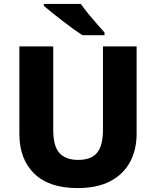

<svg xmlns="http://www.w3.org/2000/svg" viewBox="-20 -951 797 981"><path d="M678 -268Q678 -186 644.5 -123.5Q611 -61 544 -25.5Q477 10 376 10Q231 10 155 -64Q79 -138 79 -267V-714H252V-286Q252 -204 284 -169Q316 -134 379 -134Q446 -134 476 -170.5Q506 -207 506 -287V-714H678ZM393 -931Q408 -909 430.5 -881.5Q453 -854 475.5 -828.5Q498 -803 514 -785V-771H401Q381 -784 354 -803.5Q327 -823 298.5 -845Q270 -867 245 -887Q220 -907 204 -921V-931Z"/></svg>

Font: Noto Kufi Arabic ExtraBold
Style: Regular
Weight: 800
Designer: Monotype Design Team, David Williams, Khaled Hosny
Foundry: Google LLC
Version: Version 2.109; ttfautohint (v1.8.4.7-5d5b)